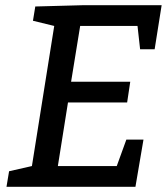

<svg xmlns="http://www.w3.org/2000/svg" viewBox="-20 -720 643 740"><path d="M103 -80 189 -620 107 -640 116 -695 302 -700H603L576 -530H520L510 -620H289L254 -405H482L470 -325H242L203 -80H430L467 -182H533L502 0H5L15 -60Z"/></svg>

Font: Bitter
Style: Italic
Weight: 400
Italic angle: -9°
Designer: Sol Matas
Foundry: Sol Matas
Version: Version 1.001